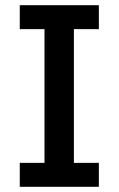

<svg xmlns="http://www.w3.org/2000/svg" viewBox="-20 -718 456 738"><path d="M56 0V-92H151V-606H56V-698H360V-606H264V-92H360V0Z"/></svg>

Font: IBM Plex Sans Arabic Medm
Style: Regular
Weight: 500
Designer: Mike Abbink, Paul van der Laan, Pieter van Rosmalen, Wael Morcos, Khajak Apelian
Foundry: Bold Monday
Version: Version 1.005